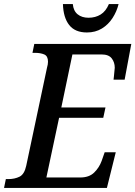

<svg xmlns="http://www.w3.org/2000/svg" viewBox="-40 -932 671 952"><path d="M-20 0 -11 -44H1Q33 -44 57 -56Q81 -68 90 -110L193 -596Q198 -613 198 -626Q198 -654 179.5 -662Q161 -670 133 -670H121L130 -714H611L578 -537H523Q524 -541 525 -554.5Q526 -568 527.5 -580.5Q529 -593 529 -596Q529 -623 514 -642.5Q499 -662 464 -662H319L264 -399H483L472 -348H253L190 -52H358Q402 -52 427 -76.5Q452 -101 464 -134L479 -177H534L490 0ZM391 -771Q332 -771 303 -808Q274 -845 272 -912H321Q324 -878 345 -861Q366 -844 399 -844Q433 -844 459 -860Q485 -876 500 -912H548Q539 -875 518 -842.5Q497 -810 465 -790.5Q433 -771 391 -771Z"/></svg>

Font: Noto Serif SemiCondensed Medium
Style: Italic
Weight: 500
Width: 4
Italic angle: -12°
Designer: Monotype Design Team
Foundry: Monotype Imaging Inc.
Version: Version 2.013